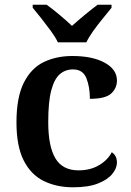

<svg xmlns="http://www.w3.org/2000/svg" viewBox="-20 -786 555 816"><path d="M291 10Q220 10 165.5 -17Q111 -44 80.5 -104.5Q50 -165 50 -266Q50 -373 81.5 -435Q113 -497 166.5 -522.5Q220 -548 287 -548Q373 -548 425 -519.5Q477 -491 477 -444Q477 -411 452.5 -388.5Q428 -366 362 -366Q362 -417 347 -454Q332 -491 290 -491Q258 -491 234.5 -471Q211 -451 198 -402.5Q185 -354 185 -267Q185 -164 215.5 -113Q246 -62 314 -62Q364 -62 401 -84Q438 -106 455 -139Q477 -125 477 -95Q477 -71 457 -46.5Q437 -22 396 -6Q355 10 291 10ZM226 -606Q215 -629 195.5 -655.5Q176 -682 155.5 -708Q135 -734 119 -753V-766H178Q202 -749 233 -723Q264 -697 286 -676Q309 -697 340.5 -723Q372 -749 395 -766H454V-753Q439 -734 417.5 -708Q396 -682 377 -655.5Q358 -629 347 -606Z"/></svg>

Font: Noto Naskh Arabic UI Semi
Style: Bold
Weight: 700
Designer: Monotype Design Team, David Williams, Mohamad Dakak and Nizar Qandah
Foundry: Monotype Imaging Inc.
Version: Version 2.014; ttfautohint (v1.8.4.7-5d5b)